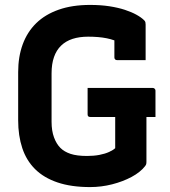

<svg xmlns="http://www.w3.org/2000/svg" viewBox="-20 -740 690 780"><path d="M335.9 -382.7H600.6Q603.6 -382.7 606.1 -381.2Q608.6 -379.7 610.1 -377.2Q611.6 -374.7 611.6 -371.7V-264.8H346.9Q343.9 -264.8 341.9 -265.4Q339.9 -266 338.4 -267.5Q336.9 -269 336.4 -271Q335.9 -273 335.9 -275.8Q335.9 -302.9 335.9 -329.3Q335.9 -355.6 335.9 -382.7ZM346 -720Q388.9 -720 424.3 -714.6Q459.7 -709.1 487.2 -700.1Q514.6 -691.1 534.6 -680Q554.6 -668.9 565.9 -657.4Q569.6 -653.7 570.6 -649.9Q571.6 -646 571.6 -640.6Q571.6 -621 571.6 -595.6Q571.6 -570.3 571.6 -544.6Q571.6 -518.9 571.6 -495.7Q542.8 -495.7 513.7 -495.7Q484.5 -495.7 455.7 -495.7Q450.7 -495.7 447.7 -498.7Q444.7 -501.7 444.7 -506.7Q444.7 -519.9 444.7 -534.8Q444.7 -549.6 444.7 -567Q444.7 -584.4 444.7 -605.9L472 -563.5Q446 -578 413.6 -584.5Q381.1 -591 338.3 -591Q302.7 -591 275 -582.1Q247.3 -573.1 228.3 -554.7Q209.2 -536.3 199.4 -508.3Q189.5 -480.3 189.5 -442.1V-245Q189.5 -208.6 199.4 -181.9Q209.2 -155.3 225.4 -139.1Q241 -123.5 266.7 -114.9Q292.4 -106.4 333.8 -106.4Q361.2 -106.4 384.1 -110.8Q407 -115.2 423.7 -122.9Q440.3 -130.6 448 -138.1Q448 -170.6 448 -197.8Q448 -225.1 448 -251.5Q448 -278 448 -306.9H579.7L574.9 -283.1Q574.9 -230.8 574.9 -184.2Q574.9 -137.6 574.9 -83.6Q574.9 -77 573.9 -73.2Q572.9 -69.5 569 -64.6Q549.9 -40.2 514.5 -21.2Q479.1 -2.3 435.2 8.9Q391.3 20 346 20Q269.2 20 213.6 1.1Q158.1 -17.7 122.7 -52.8Q87.2 -88 70.5 -138.4Q53.8 -188.8 53.8 -251.1V-447.1Q53.8 -509.3 72.2 -559.7Q90.7 -610.1 127 -645.7Q163.4 -681.3 218.3 -700.6Q273.2 -720 346 -720Z"/></svg>

Font: Recursive Sans Linear Light
Style: Regular
Weight: 300
Version: Version 1.085